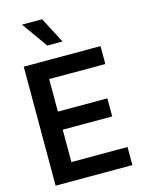

<svg xmlns="http://www.w3.org/2000/svg" viewBox="-144 -1085 884 1169"><g transform="rotate(-15 298.5 -500.0)"><path d="M229 -837 113 -1000H240L325 -837ZM187 -637V-432H499V-318H187V-114H541V0H57V-750H541V-637Z"/></g></svg>

Font: Oakes Grotesk
Style: Bold
Weight: 600
Designer: Samuel Oakes
Foundry: Samuel Oakes
Version: Version 1.000;PS 001.000;hotconv 1.0.88;makeotf.lib2.5.64775